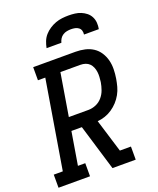

<svg xmlns="http://www.w3.org/2000/svg" viewBox="-180 -1056 950 1157"><g transform="rotate(-20 295.5 -477.5)"><path d="M-9 0V-84H49L143 -651H96V-735H368Q398 -735 427 -728.5Q456 -722 479.5 -706.5Q503 -691 518.5 -667Q534 -643 541 -615.5Q548 -588 547.5 -558Q547 -528 542 -498Q538 -474 531.5 -450Q525 -426 512.5 -403.5Q500 -381 482.5 -362Q465 -343 443.5 -328.5Q422 -314 398 -306Q374 -298 350 -296L415 -84H486V0H337L248 -295H181L146 -84H193V0ZM321 -379Q345 -379 369 -389Q393 -399 410 -419Q427 -439 435.5 -463Q444 -487 448 -511Q450 -527 451 -543.5Q452 -560 450 -575.5Q448 -591 442 -605.5Q436 -620 425.5 -630.5Q415 -641 400 -646Q385 -651 368 -651H240L195 -379ZM211 -815Q215 -836 223 -856.5Q231 -877 245.5 -893.5Q260 -910 279 -922.5Q298 -935 318.5 -942.5Q339 -950 360 -952.5Q381 -955 402 -955Q422 -955 442.5 -952.5Q463 -950 481 -942.5Q499 -935 514 -923Q529 -911 538 -893.5Q547 -876 548.5 -855.5Q550 -835 546 -815H451Q453 -828 449.5 -840Q446 -852 436 -859.5Q426 -867 413.5 -869.5Q401 -872 388 -872Q375 -872 361.5 -869.5Q348 -867 336 -859.5Q324 -852 316.5 -840Q309 -828 306 -815Z"/></g></svg>

Font: Iosevka Slab MdExObl
Style: Regular
Weight: 500
Width: 7
Italic angle: -9°
Monospace: yes
Designer: Belleve Invis
Foundry: Belleve Invis
Version: Version 11.1.1; ttfautohint (v1.8.3)